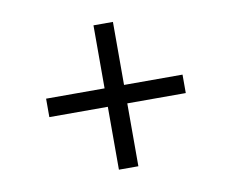

<svg xmlns="http://www.w3.org/2000/svg" viewBox="-62 -694 790 655"><g transform="rotate(-10 333.5 -367.0)"><path d="M299.8 -117.2V-335H97.2V-398.9H299.8V-617.2H367.2V-398.9H569.8V-335H367.2V-117.2Z"/></g></svg>

Font: Shanggu Mono N
Style: Regular
Weight: 350
Designer: GuiWonder
Version: Version 1.021